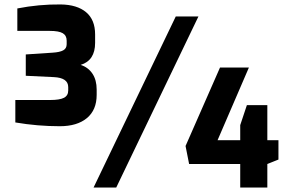

<svg xmlns="http://www.w3.org/2000/svg" viewBox="-20 -844 1315 864"><path d="M771 -770H873L503 0H401ZM1061 -106H831L815 -187L970 -540H1100L959 -213H1061V-281L1091 -371H1183V-213H1233V-126L1183 -106V0H1061ZM49 -293V-394H206Q249 -394 268 -404Q287 -414 287 -437V-452Q287 -494 222 -497L96 -503V-599L217 -607Q249 -609 264.5 -617.5Q280 -626 280 -645V-661Q280 -684 262.5 -694.5Q245 -705 203 -705H58V-806Q155 -825 253 -824Q327 -823 367.5 -789Q408 -755 408 -689V-651Q408 -572 343 -552Q377 -541 396 -512.5Q415 -484 415 -441V-417Q415 -349 371 -312.5Q327 -276 249 -276Q149 -276 49 -293Z"/></svg>

Font: Exo
Style: Bold
Weight: 700
Designer: Natanael Gama
Foundry: Natanael Gama
Version: Version 1.500; ttfautohint (v1.6)